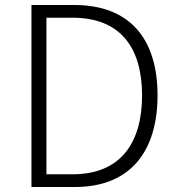

<svg xmlns="http://www.w3.org/2000/svg" viewBox="-20 -749 712 769"><path d="M106 0H280C503 0 611 -144 611 -367C611 -590 503 -729 277 -729H106ZM166 -51V-678H271C464 -678 549 -556 549 -367C549 -178 464 -51 271 -51Z"/></svg>

Font: GenYoGothic2 TW L
Style: Regular
Weight: 300
Version: Version 2.100;PS 2.1;hotconv 16.6.51;makeotf.lib2.5.65220 DE